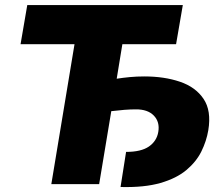

<svg xmlns="http://www.w3.org/2000/svg" viewBox="-20 -748 894 780"><path d="M722.7 -727.5 695.3 -568.4H477.1L454.1 -428.2Q479 -432.1 507.1 -434.8Q535.2 -437.5 566.4 -437.5Q647.5 -437.5 710.9 -416Q774.4 -394.5 806.9 -346.4Q839.4 -298.3 826.2 -218.8Q818.8 -174.8 798.1 -132.8Q777.3 -90.8 737.1 -57.1Q696.8 -23.4 631.6 -4.6Q566.4 14.2 469.7 11.7L492.2 -130.9Q553.2 -130.9 585 -152.8Q616.7 -174.8 623 -211.9Q629.9 -252.4 605 -278.3Q580.1 -304.2 531.2 -303.7Q510.7 -303.7 485.4 -301.8Q460 -299.8 432.1 -296.4L382.8 0H188.5L282.7 -568.4H63.5L90.8 -727.5Z"/></svg>

Font: Inter Tight Black
Style: Italic
Weight: 900
Italic angle: -9.39999°
Designer: Rasmus Andersson
Foundry: rsms
Version: Version 3.004; ttfautohint (v1.8.4.7-5d5b)